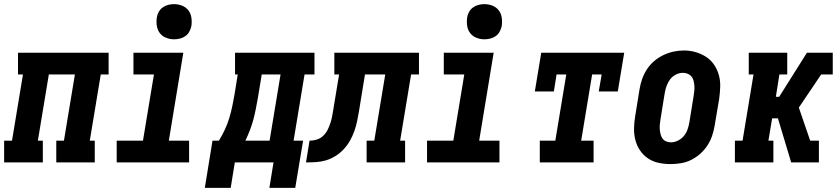

<svg xmlns="http://www.w3.org/2000/svg" viewBox="-35 -785 4055 928"><path d="M-15 0V-105H23L76 -425H52V-530H490V-425H452L399 -105H423V0H237V-105H274L327 -425H201L148 -105H172V0Z M529 0V-105H656L709 -425H610V-530H851L781 -105H879V0ZM806 -595Q786 -595 767.5 -602.5Q749 -610 737.5 -625Q726 -640 723 -660Q720 -680 723 -701Q725 -715 732.5 -728Q740 -741 752 -749.5Q764 -758 778 -761.5Q792 -765 806 -765Q827 -765 845.5 -757.5Q864 -750 875.5 -735Q887 -720 890 -700Q893 -680 890 -659Q887 -645 880 -632Q873 -619 861 -610.5Q849 -602 834.5 -598.5Q820 -595 806 -595Z M955 123 992 -105H1023Q1039 -131 1052 -159Q1065 -187 1073.5 -215.5Q1082 -244 1088 -273Q1094 -302 1099 -331L1114 -425H1101V-530H1485V-425H1437L1384 -105H1430L1392 123H1267L1287 0H1100L1080 123ZM1268 -105 1321 -425H1230L1212 -315Q1207 -288 1202 -261.5Q1197 -235 1190 -208.5Q1183 -182 1173 -156Q1163 -130 1151 -105Z M1444 0 1461 -105Q1479 -105 1496.5 -110.5Q1514 -116 1527.5 -129Q1541 -142 1549 -158.5Q1557 -175 1562.5 -192Q1568 -209 1571 -226.5Q1574 -244 1577 -261V-262Q1577 -262 1577 -262Q1577 -262 1577 -262L1604 -425H1581V-530H1990V-425H1952L1899 -105H1923V0H1737V-105H1774L1827 -425H1729L1700 -247Q1696 -223 1691 -199Q1686 -175 1677.5 -151Q1669 -127 1656.5 -105Q1644 -83 1626.5 -64Q1609 -45 1586.5 -31Q1564 -17 1540.5 -10Q1517 -3 1492.5 -1.5Q1468 0 1444 0Z M2029 0V-105H2156L2209 -425H2110V-530H2351L2281 -105H2379V0ZM2306 -595Q2286 -595 2267.5 -602.5Q2249 -610 2237.5 -625Q2226 -640 2223 -660Q2220 -680 2223 -701Q2225 -715 2232.5 -728Q2240 -741 2252 -749.5Q2264 -758 2278 -761.5Q2292 -765 2306 -765Q2327 -765 2345.5 -757.5Q2364 -750 2375.5 -735Q2387 -720 2390 -700Q2393 -680 2390 -659Q2387 -645 2380 -632Q2373 -619 2361 -610.5Q2349 -602 2334.5 -598.5Q2320 -595 2306 -595Z M2574 0V-105H2649L2702 -425H2655L2642 -343H2550L2581 -530H2982L2951 -343H2859L2873 -425H2827L2774 -105H2834V0Z M3205 8Q3176 8 3148 2Q3120 -4 3097 -19.5Q3074 -35 3058.5 -58Q3043 -81 3036 -108Q3029 -135 3029.5 -164.5Q3030 -194 3035 -223L3056 -353Q3060 -378 3068.5 -402.5Q3077 -427 3091.5 -449.5Q3106 -472 3126.5 -489.5Q3147 -507 3171 -518.5Q3195 -530 3220 -535.5Q3245 -541 3271 -541Q3300 -541 3327.5 -533Q3355 -525 3378 -510Q3401 -495 3416.5 -472Q3432 -449 3439.5 -422Q3447 -395 3446 -365.5Q3445 -336 3441 -307L3419 -177Q3415 -152 3406.5 -127.5Q3398 -103 3383.5 -81Q3369 -59 3348.5 -41Q3328 -23 3304.5 -11.5Q3281 0 3255.5 4Q3230 8 3205 8ZM3208 -97Q3225 -97 3242 -105.5Q3259 -114 3270.5 -128Q3282 -142 3288 -159Q3294 -176 3297 -194L3318 -324Q3320 -336 3321 -348Q3322 -360 3321 -372Q3320 -384 3317 -395.5Q3314 -407 3307 -415.5Q3300 -424 3289 -428.5Q3278 -433 3266 -433Q3248 -433 3231.5 -424.5Q3215 -416 3204 -401.5Q3193 -387 3187 -370Q3181 -353 3178 -336L3157 -206Q3155 -194 3154 -182Q3153 -170 3154 -158.5Q3155 -147 3158 -135.5Q3161 -124 3167.5 -115Q3174 -106 3185 -101.5Q3196 -97 3208 -97Z M3517 0V-105H3554L3607 -425H3584V-530H3770V-425H3732L3715 -317H3731L3865 -530H3990V-425H3934L3826 -265L3881 -105H3923V0H3789L3725 -213H3697L3679 -105H3703V0Z"/></svg>

Font: Iosevka Curly Slab XBdObl
Style: Regular
Weight: 800
Italic angle: -9°
Monospace: yes
Designer: Belleve Invis
Foundry: Belleve Invis
Version: Version 11.1.0; ttfautohint (v1.8.3)